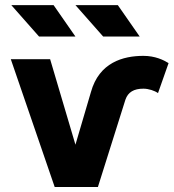

<svg xmlns="http://www.w3.org/2000/svg" viewBox="-20 -743 692 763"><path d="M135.3 -597.7H279.8L192.9 -722.7H24.9ZM390.1 -597.7H535.2L448.2 -722.7H279.8ZM478.5 -347.2C488.8 -377 512.2 -390.6 549.8 -390.6C570.8 -390.6 595.2 -382.3 607.9 -373L649.9 -492.2C630.4 -504.4 596.7 -521 549.8 -521C469.7 -521 374 -495.1 341.3 -377L279.8 -168L179.2 -507.8H22.9L197.3 0H369.1Z"/></svg>

Font: Giphurs ExtraBold
Style: Regular
Weight: 800
Version: Version 1.000